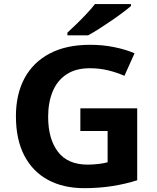

<svg xmlns="http://www.w3.org/2000/svg" viewBox="-20 -931 786 960"><path d="M381.8 -275.9V-389.2H666V-29.8Q610.4 -11.7 543.7 -1Q477.1 9.8 400.9 9.8Q296.4 9.8 219.7 -31.7Q143.1 -73.2 101.3 -153.6Q59.6 -233.9 59.6 -350.1Q59.6 -459.5 102.5 -539.6Q145.5 -619.6 228.3 -663.3Q311 -707 430.2 -707Q494.1 -707 551.3 -695.3Q608.4 -683.6 652.8 -664.6L602.1 -551.8Q564 -568.8 520.5 -579.3Q477.1 -589.8 429.2 -589.8Q358.4 -589.8 312 -558.8Q265.6 -527.8 243.2 -473.1Q220.7 -418.5 220.7 -347.2Q220.7 -236.8 269.5 -172.4Q318.4 -107.9 418.5 -107.9Q445.8 -107.9 473.4 -111.3Q501 -114.7 518.1 -119.6V-275.9ZM634.8 -910.6V-900.9Q619.1 -887.2 593 -867.7Q566.9 -848.1 535.9 -826.9Q504.9 -805.7 474.6 -786.4Q444.3 -767.1 420.4 -754.4H316.9V-767.6Q336.9 -785.6 362.5 -810.8Q388.2 -835.9 413.1 -862.3Q438 -888.7 454.6 -910.6Z"/></svg>

Font: Lunasima
Style: Bold
Weight: 700
Designer: The DocRepair Project, Monotype Design Team
Foundry: Google
Version: Version 2.009